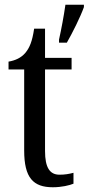

<svg xmlns="http://www.w3.org/2000/svg" viewBox="-20 -780 374 810"><path d="M229 -613V-600H262C286 -642 319 -708 334 -750V-760H256C249 -711 239 -658 229 -613ZM203 10C240 10 273 2 290 -5V-51C271 -46 254 -43 231 -43C190 -43 170 -73 170 -143V-487H282V-536H170V-659H124C116 -605 105 -579 87 -557C69 -536 45 -525 16 -520V-487H82V-145C82 -30 120 10 203 10Z"/></svg>

Font: Noto Serif Ethiopic Cn
Style: Regular
Weight: 400
Width: 3
Designer: Monotype Design Team
Foundry: Monotype Imaging Inc.
Version: Version 2.102